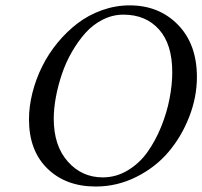

<svg xmlns="http://www.w3.org/2000/svg" viewBox="-20 -678 746 708"><path d="M86.9 -237.8Q86.9 -285.6 99.6 -335.9Q112.3 -386.2 135.3 -432.6Q158.2 -479 192.1 -520.3Q226.1 -561.5 266.1 -592Q306.2 -622.6 356 -640.4Q405.8 -658.2 458 -658.2Q566.4 -658.2 636.2 -586.7Q706.1 -515.1 706.1 -394Q706.1 -319.8 677.7 -247.1Q649.4 -174.3 601.1 -117.4Q552.7 -60.5 482.2 -25.4Q411.6 9.8 333 9.8Q222.7 9.8 154.8 -56.4Q86.9 -122.6 86.9 -237.8ZM178.2 -240.2Q178.2 -140.6 230 -82.3Q281.7 -23.9 358.9 -23.9Q408.2 -23.9 451.2 -49.8Q494.1 -75.7 523.7 -117.2Q553.2 -158.7 574.2 -210.4Q595.2 -262.2 605.2 -314Q615.2 -365.7 615.2 -412.1Q615.2 -514.6 566.4 -569.3Q517.6 -624 435.1 -624Q395.5 -624 359.1 -605.7Q322.8 -587.4 295.4 -556.9Q268.1 -526.4 245.4 -487.1Q222.7 -447.8 208.3 -404.8Q193.8 -361.8 186 -319.6Q178.2 -277.3 178.2 -240.2Z"/></svg>

Font: Common Serif
Style: Italic
Weight: 400
Italic angle: -12°
Designer: Philipp H. Poll, Khaled Hosny
Foundry: Stefan Peev, Context Ltd.
Version: Version 1.026